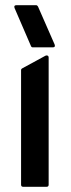

<svg xmlns="http://www.w3.org/2000/svg" viewBox="-20 -718 271 738"><path d="M167 -8Q167 0 159 0H69Q61 0 61 -8V-449Q61 -453 65 -455L155 -504Q160 -506 163.5 -504Q167 -502 167 -497ZM190 -547Q194 -536 183 -536H106Q101 -536 99 -541L36 -687Q32 -698 43 -698H119Q123 -698 126 -693Z"/></svg>

Font: RonaldsonGothic
Style: Regular
Weight: 400
Designer: Mr. Robertson for MacKellar, Smiths & Jordan Co. Philadelphia
Foundry: CAT-Fonts Peter Wiegel
Version: Version 1.000